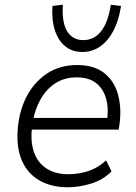

<svg xmlns="http://www.w3.org/2000/svg" viewBox="-20 -781 573 809"><path d="M266 8Q197 8 147.5 -20Q98 -48 74 -100.5Q50 -153 54 -226Q58 -304 88.5 -367Q119 -430 174 -468.5Q229 -507 305 -507Q377 -507 420 -472.5Q463 -438 478 -380Q493 -322 483 -254L480 -235H97L105 -284H451L430 -267Q439 -321 427.5 -363.5Q416 -406 385.5 -430.5Q355 -455 303 -455Q250 -455 211.5 -429Q173 -403 150 -361Q127 -319 119 -272L116 -252Q107 -190 122 -143.5Q137 -97 174.5 -72Q212 -47 268 -47Q311 -47 351.5 -60Q392 -73 427 -105L450 -59Q416 -24 365.5 -8Q315 8 266 8ZM327 -562Q285 -562 255.5 -585.5Q226 -609 211.5 -652.5Q197 -696 201 -756L245 -761Q240 -688 262.5 -650Q285 -612 331 -612Q377 -612 406.5 -650Q436 -688 447 -761L490 -756Q481 -696 458.5 -652.5Q436 -609 402.5 -585.5Q369 -562 327 -562Z"/></svg>

Font: Nunitoga
Style: Light Italic
Weight: 300
Italic angle: -9°
Designer: Vernon Adams
Foundry: Vernon Adams
Version: Version 1.0